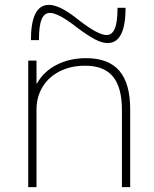

<svg xmlns="http://www.w3.org/2000/svg" viewBox="-20 -769 631 789"><path d="M96 0V-520H130V-426H132Q159 -475 212.5 -502.5Q266 -530 334 -530Q426 -530 470.5 -478Q515 -426 515 -320V0H481V-317Q481 -410 444 -454.5Q407 -499 330 -499Q271 -499 225.5 -476Q180 -453 155 -412Q130 -371 130 -318V0ZM422 -592Q399 -592 369 -608Q339 -624 295 -657Q257 -687 229.5 -701.5Q202 -716 185 -716Q162 -716 151 -689.5Q140 -663 140 -604H107Q107 -749 181 -749Q204 -749 234.5 -733.5Q265 -718 307 -684Q346 -654 373.5 -639.5Q401 -625 418 -625Q441 -625 452 -652Q463 -679 463 -737H496Q496 -592 422 -592Z"/></svg>

Font: M PLUS 1 Thin ExtraLight
Style: Regular
Weight: 250
Version: Version 1.001